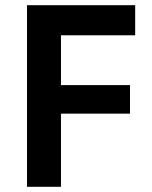

<svg xmlns="http://www.w3.org/2000/svg" viewBox="-20 -720 586 740"><path d="M84 0H215V-282H481V-392H215V-584H501V-700H84Z"/></svg>

Font: Fixel Display SemiBold
Style: Regular
Weight: 600
Designer: AlfaBravo + MacPaw
Foundry: Kyrylo Tkachov, Marchela Mozhyna, Serhii Makarenko, Maria Weinstein, Zakhar Kryvoshyya
Version: Version 1.211